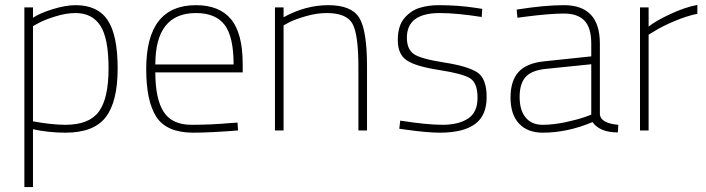

<svg xmlns="http://www.w3.org/2000/svg" viewBox="-20 -530 2869 780"><path d="M79 230V-500H114V-458Q143 -477 195 -493Q247 -509 287 -509Q377 -509 417.5 -448Q458 -387 458 -252Q458 -117 409.5 -54Q361 9 246 9Q178 9 114 -5V230ZM287 -477Q249 -477 205.5 -463.5Q162 -450 138 -437L114 -424V-37Q191 -23 246 -23Q342 -23 381.5 -76.5Q421 -130 421 -252.5Q421 -375 387.5 -426Q354 -477 287 -477Z M915 -30 945 -32 947 0Q835 9 762 9Q656 8 615 -55.5Q574 -119 574 -250Q574 -509 776 -509Q871 -509 918.5 -452Q966 -395 966 -269V-236H611Q611 -128 645 -75.5Q679 -23 758 -23Q837 -23 915 -30ZM611 -268H929Q929 -381 892.5 -429Q856 -477 776 -477Q611 -477 611 -268Z M1132 0H1097V-500H1132V-460Q1221 -509 1314 -509Q1407 -509 1439 -458.5Q1471 -408 1471 -260V0H1436V-258Q1436 -390 1412 -433.5Q1388 -477 1307 -477Q1267 -477 1223.5 -464.5Q1180 -452 1156 -440L1132 -427Z M1767 -477Q1633 -477 1633 -377Q1633 -330 1661 -310.5Q1689 -291 1785 -276Q1881 -261 1919 -236Q1957 -211 1957 -135.5Q1957 -60 1909 -25.5Q1861 9 1767 9Q1716 9 1631 -3L1602 -7L1606 -40Q1714 -23 1778 -23Q1842 -23 1881 -48Q1920 -73 1920 -133Q1920 -193 1889.5 -212Q1859 -231 1764.5 -245.5Q1670 -260 1633 -284.5Q1596 -309 1596 -367Q1596 -425 1623 -456.5Q1650 -488 1686 -498.5Q1722 -509 1761 -509Q1842 -509 1913 -498L1939 -494L1937 -461Q1835 -477 1767 -477Z M2417 -353V-65Q2421 -29 2492 -23L2490 8Q2417 8 2387 -34Q2285 9 2185 9Q2123 9 2088.5 -28Q2054 -65 2054 -133.5Q2054 -202 2087 -238Q2120 -274 2192 -281L2382 -301V-353Q2382 -417 2354.5 -446Q2327 -475 2271 -475Q2214 -475 2113 -462L2082 -458L2079 -491Q2191 -509 2271 -509Q2417 -509 2417 -353ZM2354 -54 2382 -64V-269L2196 -250Q2139 -244 2115 -217Q2091 -190 2091 -136Q2091 -82 2115.5 -52.5Q2140 -23 2184 -23Q2228 -23 2277 -33.5Q2326 -44 2354 -54Z M2580 0V-500H2615V-422Q2645 -446 2704.5 -473.5Q2764 -501 2813 -510V-474Q2769 -465 2719.5 -444Q2670 -423 2643 -406L2615 -389V0Z"/></svg>

Font: Titillium Web ExtraLight
Style: Regular
Weight: 275
Version: Version 1.002;PS 57.000;hotconv 1.0.70;makeotf.lib2.5.55311